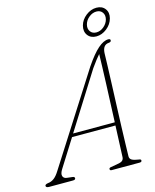

<svg xmlns="http://www.w3.org/2000/svg" viewBox="-164 -980 858 1066"><g transform="rotate(-15 265.0 -446.5)"><path d="M79.5 -77.5Q64.5 -54 69 -39.5Q73.5 -25 91.5 -23L122 -19.5Q135.5 -18.5 135.5 -9.5Q135.5 0 120.5 0H-16Q-34.5 0 -34.5 -10.5Q-34.5 -19.5 -15.5 -22Q2 -23.5 18.2 -35.5Q34.5 -47.5 51.5 -75.5L377.5 -586.5Q420.5 -650 453 -678.2Q485.5 -706.5 512 -706.5Q525 -706.5 524.5 -698Q524.5 -688 510.5 -687Q475.5 -684.5 473 -638Q472.5 -614 471 -568Q469.5 -522 467.2 -463.8Q465 -405.5 462.5 -343.2Q460 -281 458 -223Q456 -165 454.8 -119.2Q453.5 -73.5 453 -49.5Q453 -35.5 465 -28.5Q477 -21.5 505 -17.5Q516.5 -17 516.5 -9Q516.5 0 503.5 0H343Q333 0 333 -8.5Q333 -15 342 -17L392.5 -26Q418.5 -31 420 -53.5Q421 -77.5 423 -125.8Q425 -174 427.5 -234H178ZM391 -573 189 -252H428.5Q430.5 -305 433 -361.5Q435.5 -418 437.5 -471.2Q439.5 -524.5 441 -568.5Q442.5 -612.5 443 -640.5Q434 -630.5 420.5 -613.2Q407 -596 391 -573ZM454 -739Q421.5 -739 404.8 -761.5Q388 -784 396.5 -816.5Q405 -848.5 433.5 -870.8Q462 -893 494 -893Q526.5 -893 543.2 -870.8Q560 -848.5 551.5 -816.5Q543 -784 514.5 -761.5Q486 -739 454 -739ZM489 -872.5Q466 -872.5 445.8 -856.2Q425.5 -840 419.5 -816.5Q413.5 -793 425.2 -776.8Q437 -760.5 459.5 -760.5Q482.5 -760.5 502.2 -776.8Q522 -793 528.5 -816.5Q534.5 -840 523 -856.2Q511.5 -872.5 489 -872.5Z"/></g></svg>

Font: Fraunces 72pt S050 Thin
Style: Italic
Weight: 100
Italic angle: -16°
Version: Version 1.000; ttfautohint (v1.8.3)